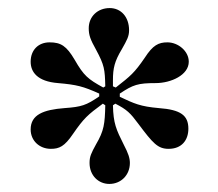

<svg xmlns="http://www.w3.org/2000/svg" viewBox="-20 -711 540 476"><path d="M260 -497V-512C260 -542 264 -559 282 -589C295 -612 300 -621 300 -636C300 -669 280 -691 252 -691C222 -691 200 -670 200 -641C200 -624 204 -613 218 -588C239 -549 240 -539 241 -497L236 -494C198 -515 188 -523 165 -563C145 -597 131 -606 103 -606C75 -606 56 -587 56 -558C56 -533 72 -509 124 -505C170 -501 186 -497 226 -479V-472C194 -450 182 -446 140 -443C88 -439 56 -427 56 -390C56 -362 78 -342 106 -342C127 -342 140 -348 161 -379C188 -418 197 -426 235 -454L241 -450C240 -404 238 -387 218 -353C206 -331 202 -323 202 -307C202 -276 224 -255 251 -255C280 -255 302 -277 302 -307C302 -319 298 -331 287 -352C268 -390 261 -405 260 -450L266 -454C295 -439 303 -431 323 -404C359 -356 371 -342 398 -342C430 -342 447 -363 447 -392C447 -425 428 -439 374 -443C328 -447 313 -454 277 -471V-479C310 -501 322 -505 366 -505C404 -505 448 -525 448 -558C448 -584 422 -606 395 -606C373 -606 359 -599 339 -568C313 -530 304 -523 267 -494Z"/></svg>

Font: XITS Math
Style: Bold
Weight: 700
Designer: MicroPress Inc., with final additions and corrections provided by Coen Hoffman, Elsevier (retired)
Version: Version 1.105